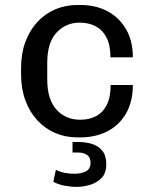

<svg xmlns="http://www.w3.org/2000/svg" viewBox="-20 -541 640 770"><path d="M290 10Q242.5 10 201.2 -7.8Q160 -25.5 129.2 -59Q98.5 -92.5 81.5 -139Q64.5 -185.5 64.5 -243.5V-267.5Q64.5 -325.8 81.5 -372.1Q98.5 -418.5 129.1 -452Q159.8 -485.5 201 -503.2Q242.2 -521 290.8 -521H302.5Q364.5 -521 411.8 -495.5Q459 -470 485.9 -423.2Q512.8 -376.5 512.8 -311H423Q423 -360 407 -390.6Q391 -421.2 363.4 -435.8Q335.8 -450.2 299.2 -450.2Q244.5 -450.2 207 -410.5Q169.5 -370.8 169.5 -289.2V-221.8Q169.5 -142.5 206.4 -101.6Q243.2 -60.8 301.8 -60.8Q337.5 -60.8 365 -75.1Q392.5 -89.5 408.1 -120.2Q423.8 -151 423.8 -200H512.8Q512.8 -133.2 485.5 -86Q458.2 -38.8 410.8 -14.4Q363.2 10 302 10ZM288.2 208.5Q264 208.5 238.6 203.6Q213.2 198.8 193.8 188L204.2 139.8Q211.2 144.2 223 148Q234.8 151.8 249.8 153.8Q264.8 155.8 279.2 155.8Q303.5 155.8 323.4 146.6Q343.2 137.5 343.2 110.8Q343.2 90 329.1 80.4Q315 70.8 295 70.8H270.8V28.5H295Q322.8 28.5 348.4 36.1Q374 43.8 390.1 63.1Q406.2 82.5 406.2 118.2Q406.2 154.2 386.2 173.9Q366.2 193.5 338.8 201Q311.2 208.5 288.2 208.5Z"/></svg>

Font: Chivo Mono Medium
Style: Regular
Weight: 500
Monospace: yes
Designer: Hector Gatti
Foundry: Omnibus-Type
Version: Version 1.008